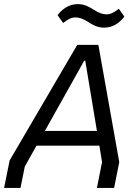

<svg xmlns="http://www.w3.org/2000/svg" viewBox="-29 -917 672 937"><path d="M479 -782C524 -782 557 -808 578 -836L551 -874C528 -857 512 -847 491 -847C474 -847 455 -852 426 -871C408 -882 385 -897 351 -897C306 -897 273 -871 252 -843L279 -805C302 -822 318 -832 339 -832C356 -832 375 -827 404 -808C422 -797 445 -782 479 -782ZM-9 0H71L92 -104L149 -206H456L469 -126L444 0H528L553 -126L451 -698H348L18 -134ZM190 -278 382 -621H387L444 -278Z"/></svg>

Font: Braiins Sans
Style: Italic
Weight: 400
Italic angle: -11.31°
Designer: Mike Abbink, Paul van der Laan, Pieter van Rosmalen, Jiri Chlebus, Lubos Buracinsky
Foundry: Bold Monday, Sudetype
Version: Version 1.000;hotconv 1.0.109;makeotfexe 2.5.65596